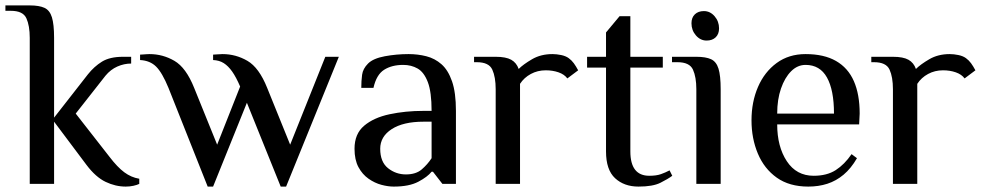

<svg xmlns="http://www.w3.org/2000/svg" viewBox="-38 -680 3639 710"><path d="M427 10Q389 10 352.5 -7.5Q316 -25 282 -70L162 -230V0H72V-540Q72 -585 59.5 -612.5Q47 -640 2 -640H-18V-660H72Q107 -660 126.5 -651Q146 -642 154 -616Q162 -590 162 -540V-245L287 -405Q310 -434 339 -452Q368 -470 417 -470H447V-445Q421 -445 396 -434Q371 -423 352 -400L242 -260L367 -100Q396 -62 421.5 -43Q447 -24 477 -19V0Q469 4 455.5 7Q442 10 427 10Z M730 10 585 -355Q562 -411 539.5 -433.5Q517 -456 480 -458V-478Q483 -478 489.5 -478.5Q496 -479 503.5 -479.5Q511 -480 515 -480Q564 -480 607 -455Q650 -430 680 -355L765 -145L850 -360Q835 -395 820.5 -415.5Q806 -436 789.5 -446.5Q773 -457 750 -458V-478Q754 -478 766 -479Q778 -480 785 -480Q834 -480 877 -455Q920 -430 950 -355L1035 -145L1165 -470H1215L1020 10H1000L875 -300L750 10Z M1418 10Q1397 10 1372.5 3.5Q1348 -3 1325 -19Q1302 -35 1287.5 -62Q1273 -89 1273 -130Q1273 -185 1308.5 -215Q1344 -245 1402.5 -257.5Q1461 -270 1528 -270H1558Q1558 -340 1544 -376.5Q1530 -413 1506.5 -426.5Q1483 -440 1453 -440Q1411 -440 1382.5 -422Q1354 -404 1343 -355H1298Q1298 -381 1301 -403.5Q1304 -426 1323 -445Q1342 -464 1385 -472Q1428 -480 1473 -480Q1507 -480 1538.5 -472Q1570 -464 1594.5 -442.5Q1619 -421 1633.5 -379.5Q1648 -338 1648 -270V0H1598L1563 -45H1558Q1543 -26 1509 -8Q1475 10 1418 10ZM1463 -35Q1500 -35 1521.5 -53.5Q1543 -72 1558 -95V-230H1528Q1453 -230 1410.5 -202.5Q1368 -175 1368 -130Q1368 -81 1397 -58Q1426 -35 1463 -35Z M1795 0V-350Q1795 -395 1782.5 -422.5Q1770 -450 1725 -450H1715V-470H1795Q1833 -470 1852.5 -459Q1872 -448 1880 -425Q1897 -442 1929.5 -461Q1962 -480 2005 -480Q2020 -480 2037 -476.5Q2054 -473 2065 -465Q2076 -457 2084 -446Q2092 -435 2100 -420L2060 -390Q2049 -405 2027.5 -412.5Q2006 -420 1980 -420Q1950 -420 1925 -406.5Q1900 -393 1885 -370Q1885 -365 1885 -355.5Q1885 -346 1885 -340V0Z M2323 10Q2270 10 2236.5 -21Q2203 -52 2203 -120V-430H2133V-470H2203V-560L2253 -620H2293V-470H2413V-430H2293V-120Q2293 -75 2310.5 -52.5Q2328 -30 2363 -30Q2389 -30 2406 -36Q2423 -42 2438 -50L2448 -30Q2432 -18 2404 -4Q2376 10 2323 10Z M2537 0V-350Q2537 -395 2524.5 -422.5Q2512 -450 2467 -450H2447V-470H2537Q2572 -470 2591.5 -461Q2611 -452 2619 -426Q2627 -400 2627 -350V0ZM2575 -530Q2552 -530 2535.5 -549Q2519 -568 2519 -594Q2519 -615 2531.5 -627Q2544 -639 2565 -639Q2588 -639 2604.5 -620Q2621 -601 2621 -575Q2621 -554 2608.5 -542Q2596 -530 2575 -530Z M2951 10Q2881 10 2834.5 -23Q2788 -56 2764.5 -112Q2741 -168 2741 -235Q2741 -303 2765 -358.5Q2789 -414 2834 -447Q2879 -480 2941 -480Q3009 -480 3053.5 -454.5Q3098 -429 3119.5 -380Q3141 -331 3141 -260L3139 -220H2836Q2836 -138 2871.5 -84Q2907 -30 2971 -30Q3020 -30 3052.5 -51Q3085 -72 3111 -110L3131 -95Q3109 -57 3081.5 -34Q3054 -11 3021.5 -0.5Q2989 10 2951 10ZM2836 -260H3046Q3046 -347 3020 -393.5Q2994 -440 2941 -440Q2911 -440 2887.5 -416.5Q2864 -393 2850 -352.5Q2836 -312 2836 -260Z M3264 0V-350Q3264 -395 3251.5 -422.5Q3239 -450 3194 -450H3184V-470H3264Q3302 -470 3321.5 -459Q3341 -448 3349 -425Q3366 -442 3398.5 -461Q3431 -480 3474 -480Q3489 -480 3506 -476.5Q3523 -473 3534 -465Q3545 -457 3553 -446Q3561 -435 3569 -420L3529 -390Q3518 -405 3496.5 -412.5Q3475 -420 3449 -420Q3419 -420 3394 -406.5Q3369 -393 3354 -370Q3354 -365 3354 -355.5Q3354 -346 3354 -340V0Z"/></svg>

Font: El Messiri
Style: Regular
Weight: 400
Designer: Mohamed Gaber
Foundry: Kief Type Foundry
Version: Version 2.020